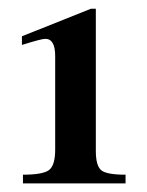

<svg xmlns="http://www.w3.org/2000/svg" viewBox="-20 -694 340 445"><path d="M271 -289.1V-269H33.2V-289.1Q79.6 -289.1 93.8 -300Q107.9 -311 107.9 -347.2V-564Q107.9 -604 85 -604Q75.7 -604 30.8 -589.8V-609.9L190.9 -673.8H202.1V-344.2Q202.1 -309.6 214.8 -299.3Q227.5 -289.1 271 -289.1Z"/></svg>

Font: Accordance
Style: Bold
Weight: 700
Version: Version 1.2 (build January 31, 2020) Miklal Software Solutio